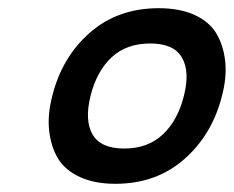

<svg xmlns="http://www.w3.org/2000/svg" viewBox="-20 -840 576 473"><path d="M433.1 -604Q448.2 -663.6 428.2 -698.2Q408.2 -732.9 350.1 -732.9Q291.5 -732.9 254.9 -698.7Q218.3 -664.6 203.1 -604Q188 -543.5 208 -508.8Q228 -474.1 286.1 -474.1Q344.2 -474.1 381.1 -508.8Q418 -543.5 433.1 -604ZM526.9 -604Q502.9 -508.3 433.8 -447.8Q364.7 -387.2 264.2 -387.2Q213.4 -387.2 177 -403.8Q140.6 -420.4 123 -449.5Q105.5 -478.5 101.1 -518.1Q96.7 -557.6 108.9 -604Q132.8 -699.7 201.7 -759.8Q270.5 -819.8 371.1 -819.8Q422.4 -819.8 458.7 -803.5Q495.1 -787.1 512.7 -758.1Q530.3 -729 534.7 -689.7Q539.1 -650.4 526.9 -604Z"/></svg>

Font: Sinkin Sans 600 SemiBold Italic
Style: Regular
Weight: 600
Italic angle: -112°
Designer: Keith Bates
Foundry: K-Type
Version: Sinkin Sans (version 1.0)  by Keith Bates   •   © 2014   www